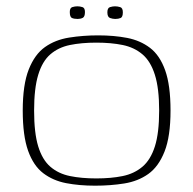

<svg xmlns="http://www.w3.org/2000/svg" viewBox="-20 -581 612 608"><path d="M281 7Q231 7 189.5 -1Q148 -9 117 -32.5Q86 -56 69 -103.5Q52 -151 52 -231Q52 -313 71 -361Q90 -409 122.5 -432Q155 -455 199 -462Q243 -469 291 -469Q341 -469 382.5 -461Q424 -453 455 -429.5Q486 -406 503 -358.5Q520 -311 520 -231Q520 -149 501 -101Q482 -53 449.5 -30Q417 -7 373.5 0Q330 7 281 7ZM285 -16Q332 -16 368.5 -23.5Q405 -31 431 -53Q457 -75 470.5 -117.5Q484 -160 484 -231Q484 -301 470.5 -344Q457 -387 431 -409Q405 -431 368.5 -438.5Q332 -446 285 -446Q238 -446 201.5 -438.5Q165 -431 139.5 -409Q114 -387 101 -344Q88 -301 88 -231Q88 -160 101 -117.5Q114 -75 139.5 -53Q165 -31 201.5 -23.5Q238 -16 285 -16ZM345 -521Q337 -521 328.5 -524Q320 -527 320 -542Q320 -556 328.5 -558.5Q337 -561 344 -561Q352 -561 360.5 -558.5Q369 -556 369 -542Q369 -527 362 -524Q355 -521 345 -521ZM226 -521Q215 -521 208 -524Q201 -527 201 -543Q201 -556 209 -558.5Q217 -561 225 -561Q233 -561 241 -558.5Q249 -556 249 -543Q249 -528 242 -524.5Q235 -521 226 -521Z"/></svg>

Font: Genos ExtraLight
Style: Regular
Weight: 250
Designer: Robert E. Leuschke
Foundry: Robert E. Leuschke
Version: Version 1.010